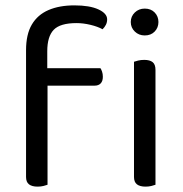

<svg xmlns="http://www.w3.org/2000/svg" viewBox="-20 -690 680 715"><path d="M142 -371V-436H354Q357 -432 360 -423.5Q363 -415 363 -404Q363 -388 355 -379.5Q347 -371 332 -371ZM156 -499V-382H77V-503Q77 -562 98.5 -598.5Q120 -635 160.5 -652.5Q201 -670 257 -670Q314 -670 346.5 -655Q379 -640 379 -618Q379 -607 374.5 -598Q370 -589 362 -581Q344 -591 317 -597.5Q290 -604 265 -604Q204 -604 180 -579Q156 -554 156 -499ZM77 -426H157V-2Q152 0 142 2.5Q132 5 120 5Q99 5 88 -3.5Q77 -12 77 -31ZM467 -608Q467 -629 482 -643.5Q497 -658 519 -658Q542 -658 556 -643.5Q570 -629 570 -608Q570 -587 556 -572.5Q542 -558 519 -558Q497 -558 482 -572.5Q467 -587 467 -608ZM479 -264H559V-2Q554 0 544 2.5Q534 5 522 5Q501 5 490 -3.5Q479 -12 479 -31ZM559 -225H479V-460Q484 -462 494.5 -464.5Q505 -467 517 -467Q538 -467 548.5 -458.5Q559 -450 559 -430Z"/></svg>

Font: Baloo Bhaina 2
Style: Regular
Weight: 400
Designer: Yesha Goshar, Manish Minz, Shuchita Grover and Ek Type
Foundry: Ek Type
Version: Version 1.700